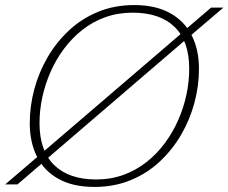

<svg xmlns="http://www.w3.org/2000/svg" viewBox="-28 -728 902 758"><path d="M854 -698 722 -585.5 706.5 -572.5 157 -101 143 -87.5 41 0H-7.5L123 -111.5L138 -124.5L688 -596L702 -609.5L805.5 -698ZM128 -242Q128 -132.5 186.2 -76Q244.5 -19.5 351.5 -19.5Q410 -19.5 459.8 -37.8Q509.5 -56 550.2 -88Q591 -120 622.5 -162.5Q654 -205 675.5 -253.8Q697 -302.5 708 -354.2Q719 -406 719 -456Q719 -566 661 -622Q603 -678 495.5 -678Q437.5 -678 387.5 -660Q337.5 -642 296.8 -609.8Q256 -577.5 224.5 -535.2Q193 -493 171.5 -444Q150 -395 139 -343.8Q128 -292.5 128 -242ZM757.5 -456Q757.5 -389 739.5 -322Q721.5 -255 686.8 -195.5Q652 -136 602 -89.5Q552 -43 487.2 -16.5Q422.5 10 345 10Q261 10 204 -21.2Q147 -52.5 118.2 -109.2Q89.5 -166 89.5 -241.5Q89.5 -309 107.5 -376Q125.5 -443 160.2 -502.5Q195 -562 245 -608.5Q295 -655 359.8 -681.5Q424.5 -708 502 -708Q586 -708 643 -676.5Q700 -645 728.8 -588.5Q757.5 -532 757.5 -456Z"/></svg>

Font: Newsreader 9pt ExtraLight
Style: Italic
Weight: 250
Italic angle: -17°
Designer: Hugues Gentile
Foundry: Production Type
Version: Version 1.003